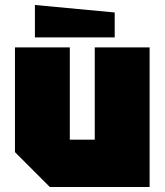

<svg xmlns="http://www.w3.org/2000/svg" viewBox="-20 -750 660 770"><path d="M580 -560V0H180L40 -140V-560H260V-190H360V-560ZM440 -600H120V-730L440 -700Z"/></svg>

Font: Tektur Black
Style: Regular
Weight: 900
Designer: Adam Jagosz
Foundry: Adam Jagosz
Version: Version 1.005;gftools[0.9.30]